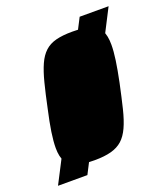

<svg xmlns="http://www.w3.org/2000/svg" viewBox="-157 -648 682 786"><g transform="rotate(-20 184.0 -255.0)"><path d="M-39 55 281 -565H407L89 55ZM138 8Q89 8 60 -1.5Q31 -11 18 -33Q5 -55 5 -93Q5 -122 11 -162Q17 -202 29 -255Q42 -317 53.5 -362Q65 -407 78.5 -437Q92 -467 111.5 -485Q131 -503 160 -510.5Q189 -518 231 -518Q280 -518 309.5 -508.5Q339 -499 351.5 -476Q364 -453 364 -413Q364 -385 358.5 -346.5Q353 -308 342 -255Q329 -194 318 -149Q307 -104 293 -73.5Q279 -43 259.5 -25.5Q240 -8 210.5 0Q181 8 138 8ZM154 -108Q160 -108 164.5 -109.5Q169 -111 173 -118Q177 -125 181.5 -141Q186 -157 192 -184.5Q198 -212 207 -255Q218 -313 224 -343.5Q230 -374 230 -387Q230 -395 228 -398Q226 -401 223 -402Q220 -403 215 -403Q207 -403 202.5 -400Q198 -397 193 -383.5Q188 -370 181.5 -339.5Q175 -309 164 -255Q152 -197 146 -167Q140 -137 140 -124Q140 -116 141.5 -113Q143 -110 146.5 -109Q150 -108 154 -108Z"/></g></svg>

Font: Saira ExtraCondensed Black
Style: Italic
Weight: 900
Width: 2
Italic angle: -12°
Designer: Hector Gatti with collaboration of the Omnibus-Type team
Foundry: Omnibus-Type
Version: Version 1.101